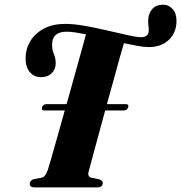

<svg xmlns="http://www.w3.org/2000/svg" viewBox="-20 -816 789 836"><path d="M366.5 -71Q359 -46.5 378.5 -42L413 -35Q428 -29 427.5 -18.5Q427 0 402 0H130.5Q109.5 0 109.5 -16Q109.5 -30 127 -36L162 -42.5Q178 -46 188.5 -77Q193.5 -92.5 204.5 -131Q215.5 -169.5 230.5 -222.8Q245.5 -276 262 -335H173.5Q159 -335 163 -349Q167.5 -362.5 182.5 -362.5H270Q287 -424 303.8 -483.8Q320.5 -543.5 333.8 -591.5Q347 -639.5 354.5 -666.5Q329.5 -671.5 308 -674.8Q286.5 -678 270.5 -678Q208.5 -678 207 -625Q206 -600 214.2 -582Q222.5 -564 222.5 -539Q222 -513.5 204.8 -496.8Q187.5 -480 159 -480Q127.5 -480 108.8 -503.2Q90 -526.5 91.5 -567Q93 -607 113.8 -639.8Q134.5 -672.5 172.5 -692.2Q210.5 -712 264.5 -712Q301.5 -712 350.5 -703.2Q399.5 -694.5 448.5 -683Q497.5 -671.5 536.8 -662.8Q576 -654 594 -654Q623 -654 627.5 -677.5Q628.5 -688.5 626.5 -702.2Q624.5 -716 625.5 -734Q628 -760.5 644.2 -778Q660.5 -795.5 689.5 -795.5Q715 -795.5 732 -776.2Q749 -757 748.5 -723Q747.5 -672 714.2 -641.5Q681 -611 628.5 -611Q608.5 -611 580.2 -616Q552 -621 519.5 -628Q512 -602.5 500.2 -560.5Q488.5 -518.5 474.5 -467.2Q460.5 -416 445.5 -362.5H527.5Q542.5 -362.5 538 -349Q534 -335 518.5 -335H438Q421.5 -274.5 406.5 -219.2Q391.5 -164 380.8 -124.5Q370 -85 366.5 -71Z"/></svg>

Font: Fraunces 72pt S000
Style: Bold Italic
Weight: 700
Italic angle: -16°
Version: Version 1.000; ttfautohint (v1.8.3)